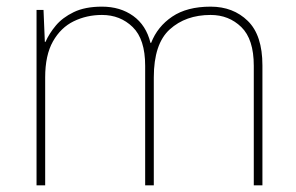

<svg xmlns="http://www.w3.org/2000/svg" viewBox="-20 -558 892 578"><path d="M614 -538Q682 -538 726 -495Q770 -452 770 -361V0H744V-360Q744 -440 706.5 -476.5Q669 -513 614 -513Q539 -513 491 -469.5Q443 -426 443 -325V0H417V-360Q417 -440 379.5 -476.5Q342 -513 287 -513Q241 -513 202 -494Q163 -475 139.5 -433.5Q116 -392 116 -325V0H90V-528H111L115 -432H117Q128 -457 148 -481Q168 -505 202 -521.5Q236 -538 287 -538Q342 -538 381 -510Q420 -482 433 -429H435Q454 -478 498.5 -508Q543 -538 614 -538Z"/></svg>

Font: Noto Sans Myanmar UI Thin
Style: Regular
Weight: 100
Designer: Monotype Design Team
Foundry: Monotype Imaging Inc.
Version: Version 2.103; ttfautohint (v1.8.4.7-5d5b)